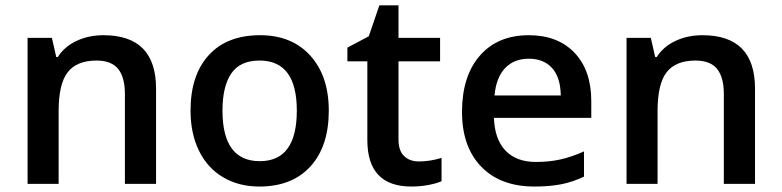

<svg xmlns="http://www.w3.org/2000/svg" viewBox="-20 -680 2890 710"><path d="M557.1 0H441.9V-332Q441.9 -394.5 416.7 -425.3Q391.6 -456.1 336.9 -456.1Q264.2 -456.1 230.5 -413.1Q196.8 -370.1 196.8 -269V0H82V-540H171.9L188 -469.2H193.8Q218.3 -507.8 263.2 -528.8Q308.1 -549.8 362.8 -549.8Q557.1 -549.8 557.1 -352.1Z M1195.8 -271Q1195.8 -138.7 1127.9 -64.5Q1060.1 9.8 939 9.8Q863.3 9.8 805.2 -24.4Q747.1 -58.6 715.8 -122.6Q684.6 -186.5 684.6 -271Q684.6 -402.3 752 -476.1Q819.3 -549.8 941.9 -549.8Q1059.1 -549.8 1127.4 -474.4Q1195.8 -398.9 1195.8 -271ZM802.7 -271Q802.7 -84 940.9 -84Q1077.6 -84 1077.6 -271Q1077.6 -456.1 939.9 -456.1Q867.7 -456.1 835.2 -408.2Q802.7 -360.4 802.7 -271Z M1528.8 -83Q1570.8 -83 1612.8 -96.2V-9.8Q1593.8 -1.5 1563.7 4.2Q1533.7 9.8 1501.5 9.8Q1338.4 9.8 1338.4 -162.1V-453.1H1264.6V-503.9L1343.8 -545.9L1382.8 -660.2H1453.6V-540H1607.4V-453.1H1453.6V-164.1Q1453.6 -122.6 1474.4 -102.8Q1495.1 -83 1528.8 -83Z M1956.5 9.8Q1830.6 9.8 1759.5 -63.7Q1688.5 -137.2 1688.5 -266.1Q1688.5 -398.4 1754.4 -474.1Q1820.3 -549.8 1935.5 -549.8Q2042.5 -549.8 2104.5 -484.9Q2166.5 -419.9 2166.5 -306.2V-244.1H1806.6Q1809.1 -165.5 1849.1 -123.3Q1889.2 -81.1 1961.9 -81.1Q2009.8 -81.1 2051 -90.1Q2092.3 -99.1 2139.6 -120.1V-26.9Q2097.7 -6.8 2054.7 1.5Q2011.7 9.8 1956.5 9.8ZM1935.5 -462.9Q1880.9 -462.9 1847.9 -428.2Q1814.9 -393.6 1808.6 -327.1H2053.7Q2052.7 -394 2021.5 -428.5Q1990.2 -462.9 1935.5 -462.9Z M2772 0H2656.7V-332Q2656.7 -394.5 2631.6 -425.3Q2606.4 -456.1 2551.8 -456.1Q2479 -456.1 2445.3 -413.1Q2411.6 -370.1 2411.6 -269V0H2296.9V-540H2386.7L2402.8 -469.2H2408.7Q2433.1 -507.8 2478 -528.8Q2522.9 -549.8 2577.6 -549.8Q2772 -549.8 2772 -352.1Z"/></svg>

Font: Open Sans Semibold
Style: Regular
Weight: 600
Foundry: Ascender Corporation
Version: Version 1.10; ttfautohint (v1.5.65-e2d9)